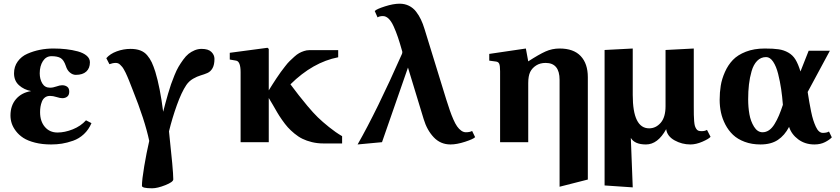

<svg xmlns="http://www.w3.org/2000/svg" viewBox="-20 -762 4500 1029"><path d="M255.9 -460.9Q227.1 -460.9 210 -434.6Q192.9 -408.2 192.9 -369.1Q192.9 -338.4 206.5 -315.2Q220.2 -292 248 -292Q264.2 -292 282.5 -298.6Q300.8 -305.2 313 -305.2Q329.1 -305.2 340.1 -297.1Q351.1 -289.1 351.1 -271Q351.1 -252.9 340.6 -244.4Q330.1 -235.8 314 -235.8Q302.2 -235.8 283.2 -241.9Q264.2 -248 248 -248Q231.9 -248 220.9 -239.7Q210 -231.4 204.6 -217.5Q199.2 -203.6 197 -189.9Q194.8 -176.3 194.8 -161.1Q194.8 -111.8 220.5 -81.8Q246.1 -51.8 288.1 -51.8Q327.1 -51.8 369.9 -68.8Q412.6 -85.9 440.9 -117.2L470.2 -102.1Q455.6 -67.4 429.7 -43.2Q403.8 -19 371.8 -7.8Q339.8 3.4 312 7.8Q284.2 12.2 253.9 12.2Q206.1 12.2 167.7 2.4Q129.4 -7.3 105.2 -22.9Q81.1 -38.6 65.2 -59.6Q49.3 -80.6 42.7 -101.1Q36.1 -121.6 36.1 -143.1Q36.1 -196.3 65.9 -231Q95.7 -265.6 147 -273.9Q108.4 -281.2 81.8 -305.2Q55.2 -329.1 55.2 -369.1Q55.2 -405.3 75 -432.6Q94.7 -460 127.2 -474.1Q159.7 -488.3 194.3 -495.1Q229 -502 266.1 -502Q302.2 -502 334.7 -498.3Q367.2 -494.6 397 -486.6Q426.8 -478.5 444.3 -463.6Q461.9 -448.7 461.9 -428.2Q461.9 -396.5 442.6 -378.7Q423.3 -360.8 386.2 -360.8Q369.6 -360.8 354.7 -373.3Q339.8 -385.7 333 -408.2Q321.8 -441.4 304.4 -451.2Q287.1 -460.9 255.9 -460.9Z M566.4 -418 549.8 -450.2Q569.8 -473.6 605.7 -486.8Q641.6 -500 679.7 -500Q710 -500 731.9 -491.7Q753.9 -483.4 768.8 -465.8Q783.7 -448.2 793.2 -428Q802.7 -407.7 812.5 -377Q837.9 -293.5 854.5 -163.1Q862.3 -192.9 866.9 -210.4Q871.6 -228 880.6 -259.3Q889.6 -290.5 896.7 -310.5Q903.8 -330.6 915 -358.4Q926.3 -386.2 936.8 -404.1Q947.3 -421.9 961.7 -441.9Q976.1 -461.9 990.5 -473.4Q1004.9 -484.9 1022.9 -492.4Q1041 -500 1060.5 -500Q1096.7 -500 1113 -483.6Q1129.4 -467.3 1129.4 -446.8Q1129.4 -415 1119.1 -396.7Q1108.9 -378.4 1091.6 -370.8Q1074.2 -363.3 1055.4 -357.9Q1036.6 -352.5 1014.9 -340.1Q993.2 -327.6 978.5 -306.2Q952.6 -267.6 927.7 -198Q902.8 -128.4 885.7 -58.1Q908.7 153.3 908.7 199.2Q908.7 213.4 866.2 230.2Q823.7 247.1 795.4 247.1Q740.7 247.1 740.7 233.9Q740.7 202.1 752.9 129.4Q765.1 56.6 779.8 -6.8Q756.3 -118.2 690.4 -282.2Q687 -290.5 680.9 -306.4Q674.8 -322.3 671.4 -330.6Q668 -338.9 662.4 -352.1Q656.7 -365.2 653.1 -372.6Q649.4 -379.9 644 -389.6Q638.7 -399.4 634 -404.5Q629.4 -409.7 624 -415Q618.7 -420.4 612.8 -422.6Q606.9 -424.8 600.6 -424.8Q584.5 -424.8 566.4 -418Z M1269.5 0V-375Q1269.5 -432.6 1245.6 -437L1211.4 -442.9V-479L1413.6 -505.9L1420.4 -500V-277.8Q1434.6 -300.3 1440.9 -310.5Q1447.3 -320.8 1461.7 -342.5Q1476.1 -364.3 1484.6 -375.7Q1493.2 -387.2 1507.6 -406Q1522 -424.8 1532.5 -434.8Q1543 -444.8 1557.1 -457.8Q1571.3 -470.7 1583.3 -477.3Q1595.2 -483.9 1609.4 -488.5Q1623.5 -493.2 1636.7 -493.2H1792.5V-455.1Q1656.7 -428.7 1536.6 -310.1Q1565.9 -271.5 1581.1 -251.7Q1596.2 -231.9 1627.4 -194.6Q1658.7 -157.2 1683.3 -133.3Q1708 -109.4 1743.2 -81.1Q1778.3 -52.7 1813.5 -32.2V6.8H1713.4Q1681.2 6.8 1652.1 -0.2Q1623 -7.3 1601.1 -18.1Q1579.1 -28.8 1557.9 -46.4Q1536.6 -64 1522.2 -80.1Q1507.8 -96.2 1491.5 -119.6Q1475.1 -143.1 1465.6 -159.7Q1456.1 -176.3 1442.1 -200.4Q1428.2 -224.6 1420.4 -236.8V0Z M2255.4 -606 2371.6 -229Q2382.3 -194.8 2390.9 -170.2Q2399.4 -145.5 2409.7 -122.1Q2419.9 -98.6 2429.9 -84.5Q2439.9 -70.3 2451.9 -61.8Q2463.9 -53.2 2476.6 -53.2Q2498 -53.2 2510.3 -60.1L2526.4 -26.9Q2516.6 -16.6 2472.4 -2.2Q2428.2 12.2 2394.5 12.2Q2340.8 12.2 2304.4 -26.4Q2268.1 -64.9 2250.5 -124L2166.5 -399.9L2027.3 0L1896.5 12.2Q1999.5 -168 2134.3 -473.1Q2136.2 -477.1 2136.2 -483.9L2135.3 -487.8Q2122.6 -533.2 2112.5 -562.7Q2102.5 -592.3 2089.8 -620.4Q2077.1 -648.4 2062.7 -662.1Q2048.3 -675.8 2032.2 -675.8Q2014.2 -675.8 2003.4 -668.9L1988.3 -703.1Q1998 -713.4 2043 -727.8Q2087.9 -742.2 2121.6 -742.2Q2148.9 -742.2 2171.4 -731.2Q2193.8 -720.2 2209.5 -700.2Q2225.1 -680.2 2235.8 -657.5Q2246.6 -634.8 2255.4 -606Z M2979 238.8V-334Q2979 -424.8 2904.3 -424.8Q2874.5 -424.8 2853.3 -411.1Q2832 -397.5 2821.3 -376Q2811 -354.5 2811 -316.9V0H2660.2V-379.9Q2660.2 -409.7 2655.5 -420.2Q2650.9 -430.7 2638.2 -432.1L2602.1 -437V-473.1L2798.3 -502L2811 -433.1Q2868.2 -470.2 2903.6 -486.1Q2939 -502 2979 -502Q3054.2 -502 3092.3 -461.4Q3130.4 -420.9 3130.4 -348.1V200.2Z M3220.2 -494.1 3371.1 -502V-252.9Q3371.1 -74.2 3459 -74.2Q3495.1 -74.2 3521 -104Q3546.9 -133.8 3546.9 -192.9V-494.1L3698.2 -502V-192.9Q3698.2 -163.1 3698.5 -146.7Q3698.7 -130.4 3700.2 -112.8Q3701.7 -95.2 3704.3 -86.9Q3707 -78.6 3711.7 -71.3Q3716.3 -64 3723.1 -61.5Q3730 -59.1 3740.2 -59.1Q3758.3 -59.1 3769 -65.9L3788.1 -28.8Q3778.8 -17.6 3744.6 -2.7Q3710.4 12.2 3680.2 12.2Q3634.8 12.2 3595.2 -9.8Q3555.7 -31.7 3550.3 -69.8Q3505.4 12.2 3441.9 12.2Q3381.3 12.2 3360.8 -22.9L3371.1 242.2L3220.2 231.9Z M4175.8 -200.2Q4172.4 -244.6 4166.5 -284.7Q4160.6 -324.7 4150.4 -365.7Q4140.1 -406.7 4123.5 -431.4Q4106.9 -456.1 4085.9 -456.1Q4057.6 -456.1 4037.8 -435.8Q4018.1 -415.5 4008.1 -380.6Q3998 -345.7 3993.9 -309.1Q3989.7 -272.5 3989.7 -230Q3989.7 -188 3996.3 -150.1Q4002.9 -112.3 4021.2 -82.8Q4039.6 -53.2 4066.9 -53.2Q4085.4 -53.2 4101.6 -64.2Q4117.7 -75.2 4131.1 -97.2Q4144.5 -119.1 4154.5 -142.8Q4164.6 -166.5 4175.8 -200.2ZM4209 -82Q4185.1 -36.1 4148.7 -12Q4112.3 12.2 4055.7 12.2Q4008.8 12.2 3970.9 -2Q3933.1 -16.1 3908.4 -39.6Q3883.8 -63 3867.4 -94.5Q3851.1 -126 3844 -158.9Q3836.9 -191.9 3836.9 -227.1Q3836.9 -267.1 3842.8 -303Q3848.6 -338.9 3865.2 -376.2Q3881.8 -413.6 3907.7 -440.7Q3933.6 -467.8 3977.5 -484.9Q4021.5 -502 4078.6 -502Q4125 -502 4153.1 -497.8Q4181.2 -493.7 4204.8 -480.2Q4228.5 -466.8 4243.2 -442.9Q4257.8 -418.9 4270 -378.9L4314 -490.2H4427.7L4308.6 -269Q4313.5 -237.3 4317.4 -214.8Q4321.3 -192.4 4326.9 -164.8Q4332.5 -137.2 4338.6 -118.4Q4344.7 -99.6 4352.3 -83Q4359.9 -66.4 4369.4 -58.1Q4378.9 -49.8 4389.6 -49.8Q4410.6 -49.8 4422.9 -57.1L4438 -25.9Q4425.8 -12.7 4401.4 -0.2Q4377 12.2 4344.7 12.2Q4294.9 12.2 4258.3 -14.9Q4221.7 -42 4209 -82Z"/></svg>

Font: Linguistics Pro
Style: Bold
Weight: 700
Designer: Stefan Peev, Context Ltd
Foundry: Stefan Peev, Context Ltd
Version: Version 001.000